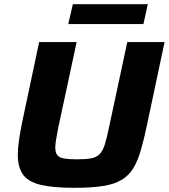

<svg xmlns="http://www.w3.org/2000/svg" viewBox="-20 -889 806 917"><path d="M335 8Q232 8 173 -6.5Q114 -21 89.5 -56Q65 -91 65 -150Q65 -181 71 -221.5Q77 -262 87 -311L167 -688H346L258 -278Q252 -246 248 -223Q244 -200 244 -184Q244 -161 253.5 -148.5Q263 -136 286 -132Q309 -128 348 -128Q391 -128 416.5 -133Q442 -138 456.5 -153.5Q471 -169 480.5 -199Q490 -229 500 -278L588 -688H766L686 -311Q670 -233 654.5 -178Q639 -123 617.5 -87Q596 -51 561 -30Q526 -9 471.5 -0.5Q417 8 335 8ZM306 -774 328 -869H686L665 -774Z"/></svg>

Font: Saira SemiExpanded
Style: Bold Italic
Weight: 700
Width: 6
Italic angle: -12°
Designer: Hector Gatti with collaboration of the Omnibus-Type team
Foundry: Omnibus-Type
Version: Version 1.101